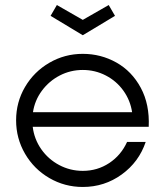

<svg xmlns="http://www.w3.org/2000/svg" viewBox="-20 -735 657 763"><path d="M44 -257Q44 -329 79.5 -389.5Q115 -450 176 -485.5Q237 -521 309 -521Q381 -521 442.5 -486.5Q504 -452 539.5 -386Q575 -320 571 -231H110Q116 -182 144 -142Q172 -102 215.5 -79Q259 -56 309 -56Q367 -56 414 -87Q461 -118 485 -171H559Q532 -91 463.5 -41.5Q395 8 309 8Q237 8 176 -27.5Q115 -63 79.5 -124Q44 -185 44 -257ZM505 -289Q498 -336 470.5 -374.5Q443 -413 400.5 -435Q358 -457 309 -457Q260 -457 217.5 -435Q175 -413 146.5 -374.5Q118 -336 111 -289ZM181 -672 206 -715 309 -656 412 -715 437 -672 309 -595Z"/></svg>

Font: Lineal Light
Style: Regular
Weight: 300
Designer: Created by Frank Adebiaye with contributions from Anton Moglia & Ariel Martín Pérez
Created by Frank ADEBIAYE with FontF
Foundry: Velvetyne Type Foundry
Version: Version 2.000